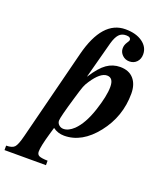

<svg xmlns="http://www.w3.org/2000/svg" viewBox="-257 -778 934 1088"><g transform="rotate(20 210.0 -234.0)"><path d="M197 -347H198Q239 -411 275.5 -436.5Q312 -462 356 -462Q409 -462 437.5 -429.5Q466 -397 466 -341Q466 -203 381 -95Q296 13 189 13Q151 13 121 -9L109 32Q85 115 85 146Q85 164 98.5 170.5Q112 177 150 178V205H-100V178Q-64 178 -50 163Q-36 148 -22 92L116 -453Q172 -673 311 -673Q375 -673 414 -645Q453 -617 453 -573Q453 -545 436 -527Q419 -509 392 -509Q367 -509 349.5 -526Q332 -543 332 -566Q332 -586 343 -602.5Q354 -619 354 -623Q354 -642 326 -642Q299 -642 283 -624.5Q267 -607 256 -568ZM302 -391Q262 -391 215 -320Q202 -301 195 -283Q188 -265 171 -207Q133 -79 133 -58Q133 -43 144.5 -32.5Q156 -22 172 -22Q202 -22 234 -52Q280 -97 310.5 -189Q341 -281 341 -336Q341 -391 302 -391Z"/></g></svg>

Font: STIX MathJax Latin
Style: Bold Italic
Weight: 700
Italic angle: -16.33°
Designer: MicroPress Inc., with final additions and corrections provided by Coen Hoffman, Elsevier (retired)
Version: Version 1.1.1